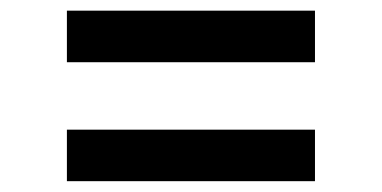

<svg xmlns="http://www.w3.org/2000/svg" viewBox="-20 -463 702 353"><path d="M103 -348.6V-443.4H559.1V-348.6ZM103 -129.9V-224.6H559.1V-129.9Z"/></svg>

Font: Inter 17pt Medium
Style: Regular
Weight: 500
Version: Version 4.001;git-66647c0bb